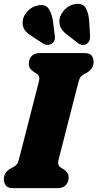

<svg xmlns="http://www.w3.org/2000/svg" viewBox="-20 -975 505 995"><path d="M282.5 -143.5Q276.5 -118.5 295.5 -106.5L309 -98Q322 -90 328.8 -80.2Q335.5 -70.5 335.5 -55.5Q335.5 -31 321 -15.5Q306.5 0 278.5 0H49Q20 0 10 -13.5Q0 -27 0 -47Q0 -67.5 10.8 -81.2Q21.5 -95 34.5 -101.5L49.5 -109.5Q61 -115.5 67 -123Q73 -130.5 78 -149.5Q88 -187.5 101.8 -241.2Q115.5 -295 130.5 -353.5Q145.5 -412 159.2 -465.5Q173 -519 182.5 -556.5Q188.5 -581.5 169.5 -593.5L156 -602Q143 -610.5 136.2 -620Q129.5 -629.5 129.5 -644.5Q129.5 -669.5 144.2 -684.8Q159 -700 186.5 -700H416Q445.5 -700 455.2 -686.8Q465 -673.5 465 -653Q465 -633 454.2 -619.2Q443.5 -605.5 430.5 -598.5L415.5 -590.5Q404.5 -584.5 398.2 -577Q392 -569.5 387 -550.5Q377 -512.5 363.2 -458.8Q349.5 -405 334.5 -346.5Q319.5 -288 305.8 -234.5Q292 -181 282.5 -143.5ZM442 -868.5 446.5 -795.5Q447.5 -781.5 445.2 -770.2Q443 -759 431.5 -749.5Q421 -741.5 408.2 -742.2Q395.5 -743 386 -750L334 -790.5Q305.5 -811 295.2 -830.5Q285 -850 288.5 -876.5Q294 -904 317.5 -927.5Q341 -951 373 -954.5Q410 -958.5 424.2 -933.8Q438.5 -909 442 -868.5ZM254 -868.5 263 -797Q265.5 -784 264 -772.5Q262.5 -761 251.5 -751.5Q241.5 -743 228.5 -742.5Q215.5 -742 205 -748.5L149.5 -784.5Q119 -802.5 107.2 -820.5Q95.5 -838.5 97.5 -865Q100 -892.5 122.8 -917Q145.5 -941.5 177.5 -947Q215 -954 231.2 -931Q247.5 -908 254 -868.5Z"/></svg>

Font: Fraunces 144pt SuperSoft Black
Style: Italic
Weight: 900
Italic angle: -16°
Version: Version 1.000;[b76b70a41]